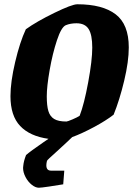

<svg xmlns="http://www.w3.org/2000/svg" viewBox="-20 -642 623 899"><path d="M512 -105Q476 -77 420 -47Q364 -17 318 0Q303 15 245 68Q201 107 200 111Q197 123 197 132Q197 157 219 157H281L276 221Q247 226 209.5 231.5Q172 237 162 237Q146 237 128.5 223Q111 209 99.5 187Q88 165 88 144L89 134Q91 112 102 84Q121 67 185 23L207 8Q120 -4 74.5 -52Q29 -100 29 -192Q29 -258 51 -351.5Q73 -445 101 -505Q151 -541 234 -581.5Q317 -622 342 -622Q460 -622 521.5 -575Q583 -528 583 -420Q583 -354 561.5 -264Q540 -174 512 -105ZM412 -419Q412 -479 395 -506Q378 -533 338 -533Q310 -533 288 -524Q267 -515 246.5 -453Q226 -391 212.5 -314Q199 -237 199 -191Q199 -147 206.5 -122Q214 -97 233.5 -85Q253 -73 291 -73Q296 -73 319.5 -83Q343 -93 353 -100Q374 -154 393 -257Q412 -360 412 -419Z"/></svg>

Font: Grenze ExtraBold
Style: Italic
Weight: 800
Italic angle: -10°
Designer: Renata Polastri
Foundry: Omnibus-Type
Version: Version 1.002; ttfautohint (v1.8)